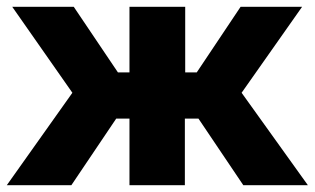

<svg xmlns="http://www.w3.org/2000/svg" viewBox="-26 -545 926 565"><path d="M191 -525 321 -332H355V-525H519V-332H553L682 -525H863L685 -272L880 0H690L558 -196H518V0H355V-196H316L184 0H-6L187 -272L10 -525Z"/></svg>

Font: Boldmen
Style: Bold
Weight: 700
Designer: Matt McInerney, Pablo Impallari, Rodrigo Fuenzalida
Foundry: LIVING CONCEPT
Version: Version 1.000